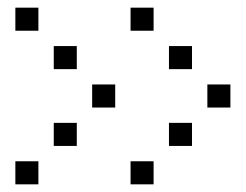

<svg xmlns="http://www.w3.org/2000/svg" viewBox="-20 -500 640 500"><path d="M21 -480Q20 -480 20 -480Q20 -480 20 -479V-421Q20 -420 20 -420Q20 -420 21 -420H79Q80 -420 80 -420Q80 -420 80 -421V-479Q80 -480 80 -480Q80 -480 79 -480ZM321 -480Q320 -480 320 -480Q320 -480 320 -479V-421Q320 -420 320 -420Q320 -420 321 -420H379Q380 -420 380 -420Q380 -420 380 -421V-479Q380 -480 380 -480Q380 -480 379 -480ZM121 -380Q120 -380 120 -380Q120 -380 120 -379V-321Q120 -320 120 -320Q120 -320 121 -320H179Q180 -320 180 -320Q180 -320 180 -321V-379Q180 -380 180 -380Q180 -380 179 -380ZM421 -380Q420 -380 420 -380Q420 -380 420 -379V-321Q420 -320 420 -320Q420 -320 421 -320H479Q480 -320 480 -320Q480 -320 480 -321V-379Q480 -380 480 -380Q480 -380 479 -380ZM221 -280Q220 -280 220 -280Q220 -280 220 -279V-221Q220 -220 220 -220Q220 -220 221 -220H279Q280 -220 280 -220Q280 -220 280 -221V-279Q280 -280 280 -280Q280 -280 279 -280ZM521 -280Q520 -280 520 -280Q520 -280 520 -279V-221Q520 -220 520 -220Q520 -220 521 -220H579Q580 -220 580 -220Q580 -220 580 -221V-279Q580 -280 580 -280Q580 -280 579 -280ZM121 -180Q120 -180 120 -180Q120 -180 120 -179V-121Q120 -120 120 -120Q120 -120 121 -120H179Q180 -120 180 -120Q180 -120 180 -121V-179Q180 -180 180 -180Q180 -180 179 -180ZM421 -180Q420 -180 420 -180Q420 -180 420 -179V-121Q420 -120 420 -120Q420 -120 421 -120H479Q480 -120 480 -120Q480 -120 480 -121V-179Q480 -180 480 -180Q480 -180 479 -180ZM21 -80Q20 -80 20 -80Q20 -80 20 -79V-21Q20 -20 20 -20Q20 -20 21 -20H79Q80 -20 80 -20Q80 -20 80 -21V-79Q80 -80 80 -80Q80 -80 79 -80ZM321 -80Q320 -80 320 -80Q320 -80 320 -79V-21Q320 -20 320 -20Q320 -20 321 -20H379Q380 -20 380 -20Q380 -20 380 -21V-79Q380 -80 380 -80Q380 -80 379 -80Z"/></svg>

Font: Doto Black Medium
Style: Regular
Weight: 500
Monospace: yes
Version: Version 1.000